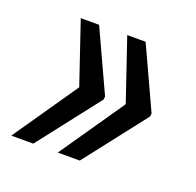

<svg xmlns="http://www.w3.org/2000/svg" viewBox="-80 -547 570 557"><g transform="rotate(20 205.0 -268.5)"><path d="M280.3 -463.4 367.7 -273.9 366.7 -264.2 218.8 -74.2H150.9L288.1 -273.4L223.6 -463.4ZM136.7 -463.4 224.1 -273.9 223.1 -264.2 75.2 -74.2H7.3L144.5 -273.4L80.1 -463.4Z"/></g></svg>

Font: TypoPRO Roboto
Style: Italic
Weight: 400
Italic angle: -12°
Designer: Google
Version: Version 2.136; 2016